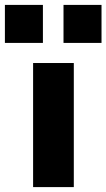

<svg xmlns="http://www.w3.org/2000/svg" viewBox="-58 -763 434 783"><path d="M77 0V-506H243V0ZM201 -588V-743H356V-588ZM-38 -588V-743H117V-588Z"/></svg>

Font: Nunito Sans 6pt ExtraBold
Style: Regular
Weight: 800
Version: Version 3.101;gftools[0.9.27]